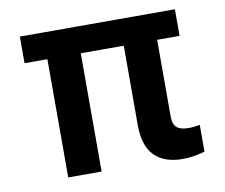

<svg xmlns="http://www.w3.org/2000/svg" viewBox="-66 -625 833 712"><g transform="rotate(-10 350.5 -269.0)"><path d="M634.9 -545.5V-445.3H51.1V-545.5ZM262.8 -545.5V0H137.1V-545.5ZM424.7 -545.5H550.4V-159.1Q550.1 -126.8 564.8 -114.7Q579.5 -102.6 608.7 -103Q619.7 -102.6 631 -104Q642.4 -105.5 651.3 -107.2V-6.4H650.6Q608 6.4 567.5 6.4Q499.3 6.4 462 -30.4Q424.7 -67.1 424.7 -147Z"/></g></svg>

Font: Riot Sans
Style: Regular
Weight: 400
Designer: Rasmus Andersson
Foundry: rsms
Version: Version 3.005